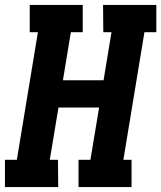

<svg xmlns="http://www.w3.org/2000/svg" viewBox="-21 -755 651 775"><path d="M214 0H-1V-110H47L132 -625H99V-735H313V-625H265L233 -431H397L429 -625H396L395 -735H610V-625H562L477 -110H510V0H296V-110H344L379 -321H215L180 -110H213Z"/></svg>

Font: Iosevka HT Extrabold Extended
Style: Italic
Weight: 800
Width: 7
Italic angle: -9°
Monospace: yes
Designer: Belleve Invis
Foundry: Belleve Invis
Version: Version 32.3.0; ttfautohint (v1.8.4)